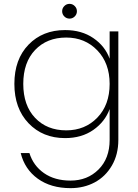

<svg xmlns="http://www.w3.org/2000/svg" viewBox="-20 -705 713 991"><path d="M54.2 -272Q54.2 -398.9 127.2 -474.4Q200.2 -549.8 315.9 -549.8Q401.4 -549.8 461.9 -508.3Q522.5 -466.8 545.9 -401.9V-543H590.8V17.1Q590.8 92.3 557.6 149.4Q524.4 206.5 468.8 236.3Q413.1 266.1 344.2 266.1Q242.7 266.1 175 217.3Q107.4 168.5 86.9 85H131.8Q151.9 149.9 207 188.5Q262.2 227.1 344.2 227.1Q431.2 227.1 488.5 169.9Q545.9 112.8 545.9 17.1V-142.1Q522 -76.7 461.7 -34.4Q401.4 7.8 315.9 7.8Q200.7 7.8 127.4 -68.8Q54.2 -145.5 54.2 -272ZM545.9 -272Q545.9 -378.9 482.2 -445.1Q418.5 -511.2 321.8 -511.2Q222.2 -511.2 161.1 -447Q100.1 -382.8 100.1 -272Q100.1 -161.1 161.1 -96.7Q222.2 -32.2 321.8 -32.2Q418.9 -32.2 482.4 -97.9Q545.9 -163.6 545.9 -272ZM365.7 -620.1Q354.5 -608.9 338.9 -608.9Q323.2 -608.9 312 -620.1Q300.8 -631.3 300.8 -647Q300.8 -662.6 312 -673.8Q323.2 -685.1 338.9 -685.1Q354.5 -685.1 365.7 -673.8Q377 -662.6 377 -647Q377 -631.3 365.7 -620.1Z"/></svg>

Font: SVN-Poppins ExtraLight
Style: Regular
Weight: 200
Designer: Ninad Kale (Devanagari), Jonny Pinhorn (Latin)
Foundry: Indian Type Foundry
Version: Version 3.002 2017